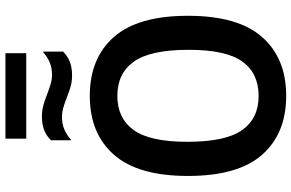

<svg xmlns="http://www.w3.org/2000/svg" viewBox="-212 -904 1125 742"><g transform="rotate(-90 351.0 -533.5)"><path d="M41.5 -370Q41.5 -563 123.5 -656.2Q205.5 -749.5 351 -749.5Q496.5 -749.5 578.5 -656.5Q660.5 -563.5 660.5 -370Q660.5 -177 578.5 -83.8Q496.5 9.5 351 9.5Q205.5 9.5 123.5 -83.5Q41.5 -176.5 41.5 -370ZM529 -367Q529 -515 483.5 -579Q438 -643 351 -643Q264.5 -643 219 -580Q173.5 -517 173.5 -373Q173.5 -224.5 218.8 -160.8Q264 -97 351 -97Q438 -97 483.5 -159.8Q529 -222.5 529 -367ZM343 -839Q317.5 -848.5 302.2 -852.8Q287 -857 270 -857Q243 -857 222 -848.2Q201 -839.5 179.5 -820.5V-899.5Q197 -917.5 219.2 -926Q241.5 -934.5 271.5 -934.5Q294 -934.5 313.5 -929.2Q333 -924 359.5 -913.5Q384.5 -904 399.8 -899.8Q415 -895.5 431.5 -895.5Q459 -895.5 480 -904.2Q501 -913 522 -931.5V-852.5Q504.5 -835 482.2 -826.5Q460 -818 430 -818Q408 -818 388.5 -823.2Q369 -828.5 343 -839ZM185.5 -995V-1075.5H516V-995Z"/></g></svg>

Font: Encode Sans Semi Condensed SmBd
Style: Regular
Weight: 600
Width: 4
Designer: Multiple Designers
Foundry: Impallari Type
Version: Version 2.000